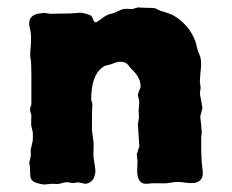

<svg xmlns="http://www.w3.org/2000/svg" viewBox="-20 -493 621 514"><path d="M231 -16.1Q223.1 -2 208 -1L189.5 -4.9L175.8 -2.9Q171.9 -2.9 165.5 -4.4Q156.7 -6.3 146 -2.9Q135.3 0.5 128.9 -0.5Q122.1 -1 120.1 -1L98.1 1Q76.2 -2 68.4 -7.8Q60.5 -13.7 61 -25.9L60.1 -46.9Q60.1 -48.8 59.1 -52.7Q58.1 -56.6 58.6 -59.6Q59.1 -62 61 -68.8Q63 -75.2 62.5 -82Q62 -88.9 62 -91.3L66.9 -112.8Q67.9 -114.7 67.9 -125.5V-138.2L64 -154.8Q63 -158.7 63.5 -169.9Q64 -181.2 64 -186Q57.1 -199.7 64 -212.9V-290Q64 -327.1 62 -335Q60.1 -342.8 61 -352.5Q62 -361.3 62.5 -370.1Q64.5 -400.9 60.5 -415Q48.8 -456.1 95.2 -458Q98.1 -459 105.5 -457.5Q112.8 -456.1 116.2 -456.1L168.9 -457L195.3 -459Q201.7 -459 212.4 -455.6Q223.1 -452.1 225.1 -449.7Q227.1 -447.3 229.5 -440.4Q231.9 -433.6 236.8 -433.1Q237.8 -432.6 249.5 -441.4Q261.2 -450.2 266.6 -452.6Q272 -455.1 278.8 -456.5Q286.6 -458 298.8 -464.4Q311 -470.7 322.3 -469.2Q333 -468.3 335.9 -469.2L349.1 -473.1L367.2 -472.2Q394 -472.2 397 -470.2Q399.9 -468.8 401.9 -467.8Q403.8 -466.8 405.8 -465.8Q407.7 -464.8 410.2 -463.9L422.9 -460Q436 -456.1 441.9 -453.1Q485.8 -428.2 502.9 -382.8Q504.9 -377.9 506.8 -367.7Q508.8 -357.4 513.7 -347.7Q520.5 -333 517.6 -308.1Q515.1 -283.2 515.1 -274.9L517.1 -258.3L515.1 -242.2L522 -204.1L516.1 -181.2Q516.1 -179.2 518.6 -157.7Q521 -136.7 519.5 -132.8Q518.1 -128.9 518.6 -95.7Q519 -62.5 522.5 -36.1Q527.3 3.4 477.1 -3.9Q455.1 -7.3 442.9 -4.9Q430.7 -2.9 426.3 -2.4Q421.9 -2 404.3 -2.4Q386.7 -2.9 378.9 -1.5Q347.7 3.9 347.2 -34.7L348.1 -61L346.2 -80.1L353 -101.1L349.1 -161.1L352.1 -178.2L351.1 -196.8L353 -221.2L349.1 -237.8Q349.1 -242.2 352.1 -249Q355 -255.9 356 -258.8Q358.9 -283.7 331.1 -309.1Q328.1 -312 323.2 -318.8Q318.4 -325.7 308.1 -327.1Q297.9 -329.1 286.1 -324.2Q274.4 -319.3 266.6 -318.4Q259.3 -316.9 254.9 -313Q224.1 -292 224.1 -225.1Q228 -216.8 227.1 -210.9Q226.1 -205.1 226.1 -144L230 -115.2Q231 -114.3 230.5 -97.7Q230 -81.1 230 -77.1Q230 -73.2 232.4 -58.6Q234.9 -43.9 235.4 -36.1Q235.8 -28.3 231 -16.1Z"/></svg>

Font: AntiqueNobleBold
Style: Bold
Weight: 700
Version: Version 001.000